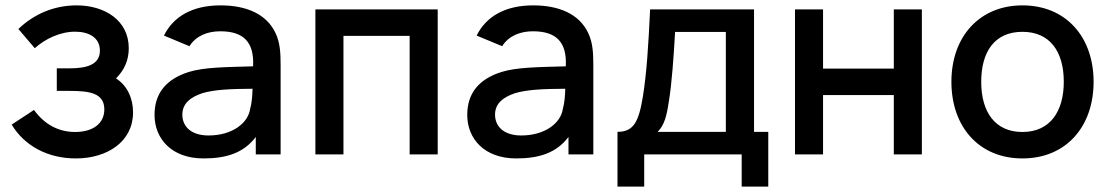

<svg xmlns="http://www.w3.org/2000/svg" viewBox="-20 -575 4132 715"><path d="M262.5 15C379.5 15 475.5 -47.5 475.5 -156.5C475.5 -208.5 454 -256.5 412 -283C444 -315 459.5 -352 459.5 -395.5C459.5 -499.5 369.5 -555 265.5 -555C180.5 -555 105.5 -522 48.5 -467L109.5 -395.5C148.5 -430.5 204 -457 260 -457C309.5 -457 352 -436 352 -386.5C352 -335 304.5 -320.5 239.5 -320.5H191.5V-236.5H239.5C313.5 -236.5 368.5 -228.5 368.5 -167.5C368.5 -115.5 326.5 -83.5 260 -83.5C196 -83.5 145 -113 106.5 -165.5L23.5 -111C71 -32 157.5 15 262.5 15Z M590.5 -442.5 685.5 -403C710 -442 753.5 -458.5 800 -458.5C888.5 -458.5 927 -417 922.5 -328C821.5 -325 741.5 -325 683 -307C599.5 -280.5 555.5 -228.5 555.5 -147C555.5 -59 618.5 15 738 15C824 15 888 -6 932.5 -65V0H1025V-332.5C1025 -378 1023 -416.5 1006 -452C972.5 -523 897.5 -555 801 -555C694.5 -555 625 -512 590.5 -442.5ZM659 -148C659 -190.5 690.5 -213.5 733.5 -228C779 -241.5 839 -244 920.5 -244.5C920 -219.5 917.5 -189.5 911.5 -169.5C904 -117 845.5 -70.5 756.5 -70.5C689.5 -70.5 659 -106 659 -148Z M1154.5 0H1259V-441.5H1505.5V0H1610V-540H1154.5Z M1755 -442.5 1850 -403C1874.5 -442 1918 -458.5 1964.5 -458.5C2053 -458.5 2091.5 -417 2087 -328C1986 -325 1906 -325 1847.5 -307C1764 -280.5 1720 -228.5 1720 -147C1720 -59 1783 15 1902.5 15C1988.5 15 2052.5 -6 2097 -65V0H2189.5V-332.5C2189.5 -378 2187.5 -416.5 2170.5 -452C2137 -523 2062 -555 1965.5 -555C1859 -555 1789.5 -512 1755 -442.5ZM1823.5 -148C1823.5 -190.5 1855 -213.5 1898 -228C1943.5 -241.5 2003.5 -244 2085 -244.5C2084.5 -219.5 2082 -189.5 2076 -169.5C2068.5 -117 2010 -70.5 1921 -70.5C1854 -70.5 1823.5 -106 1823.5 -148Z M2279.5 -84V120H2379V0H2742V120H2841V-84H2788V-540H2401C2394.5 -402.5 2388 -302 2374 -215C2358.5 -119.5 2338.5 -84 2279.5 -84ZM2429 -84C2454 -109 2462.5 -142.5 2470.5 -195.5C2482 -263.5 2489 -368.5 2494 -456H2683V-84Z M2940.5 0H3045V-221H3308.5V0H3413V-540H3308.5V-319.5H3045V-540H2940.5Z M3787.5 15C3948.5 15 4052.5 -101.5 4052.5 -270.5C4052.5 -437.5 3949.5 -555 3787.5 -555C3628.5 -555 3523 -439.5 3523 -270.5C3523 -103 3625.5 15 3787.5 15ZM3634 -270.5C3634 -380.5 3682.5 -456.5 3787.5 -456.5C3889.5 -456.5 3941.5 -383.5 3941.5 -270.5C3941.5 -160 3890.5 -83.5 3787.5 -83.5C3686.5 -83.5 3634 -156.5 3634 -270.5Z"/></svg>

Font: Eudonet SemiBold
Style: Regular
Weight: 600
Designer: Mikhail Sharanda
Foundry: Mikhail Sharanda
Version: Version 4.503;Glyphs 3.1.2 (3151)